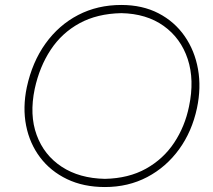

<svg xmlns="http://www.w3.org/2000/svg" viewBox="-20 -745 859 774"><path d="M403 9Q316.5 9 250 -23Q183.5 -55 141.5 -110.8Q99.5 -166.5 85.2 -239Q71 -311.5 88 -393Q110 -495 163.5 -569.5Q217 -644 295 -684.5Q373 -725 469 -725Q554 -725 618.8 -691.5Q683.5 -658 724.2 -599.5Q765 -541 778.2 -466.2Q791.5 -391.5 774 -309Q754 -215 702 -143.2Q650 -71.5 573.5 -31.2Q497 9 403 9ZM403 -24Q498.5 -26 568.5 -65Q638.5 -104 682 -169.5Q725.5 -235 742 -316Q764.5 -422.5 736.8 -506.8Q709 -591 639.8 -640.5Q570.5 -690 469 -692Q371.5 -690 300.5 -651.2Q229.5 -612.5 184.5 -544.5Q139.5 -476.5 120 -387Q98 -282 127.8 -200.8Q157.5 -119.5 228.8 -72.8Q300 -26 403 -24Z"/></svg>

Font: Commissioner Flair Thin
Style: Italic
Weight: 100
Italic angle: -12°
Designer: Kostas Bartsokas
Foundry: Kostas Bartsokas
Version: Version 1.000; ttfautohint (v1.8.3)